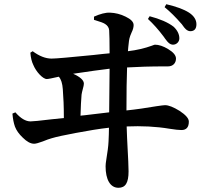

<svg xmlns="http://www.w3.org/2000/svg" viewBox="-20 -832 957 911"><path d="M542 59C575 59 590 36 590 -19C590 -42 588 -82 585 -137C584 -159 582 -191 581 -232C652 -235 720 -232 785 -221C810 -217 829 -215 841 -215C864 -215 876 -228 876 -255C876 -270 861 -287 832 -306C803 -324 780 -333 763 -333C757 -333 743 -331 722 -328C675 -320 628 -313 580 -308C580 -394 581 -462 583 -512C632 -515 693 -517 764 -517C770 -517 774 -517 777 -517C801 -517 815 -533 815 -554C815 -569 803 -584 778 -599C755 -613 734 -620 715 -620C713 -620 708 -618 700 -615C667 -603 629 -594 587 -589C588 -600 589 -616 592 -638C593 -643 593 -646 594 -649C596 -657 599 -666 604 -677C611 -691 614 -703 614 -713C614 -728 601 -741 576 -753C552 -765 527 -771 502 -772C481 -773 455 -766 426 -753V-738C427 -737 429 -737 432 -736C456 -729 472 -723 479 -718C490 -711 497 -701 498 -688C499 -672 500 -636 500 -579C485 -578 459 -575 423 -571C312 -560 246 -554 225 -554C196 -554 166 -566 135 -589L124 -582C126 -557 131 -538 138 -524C151 -492 183 -457 202 -457C209 -457 228 -461 259 -468C270 -456 276 -436 278 -409C281 -372 283 -327 283 -272C270 -271 250 -269 225 -266C168 -259 135 -256 125 -256C102 -256 78 -270 53 -299L39 -293C41 -268 45 -248 51 -231C58 -213 70 -196 88 -179C107 -160 125 -150 142 -150C150 -150 164 -154 183 -161C200 -168 214 -173 225 -176C248 -183 286 -191 339 -201C398 -212 451 -221 497 -226C497 -205 496 -184 495 -161C494 -137 490 -110 485 -79C482 -62 481 -50 481 -43C481 20 503 59 542 59ZM362 -283C363 -325 365 -358 367 -383C368 -390 370 -399 373 -410C376 -421 378 -429 378 -435C378 -451 361 -467 327 -482C400 -493 458 -501 500 -506C500 -467 499 -398 498 -299C475 -296 436 -292 380 -285C372 -284 366 -284 362 -283ZM801 -620C817 -620 831 -633 831 -650C831 -669 822 -688 804 -705C777 -726 739 -742 690 -755L682 -742C707 -719 732 -691 756 -659C760 -654 760 -653 763 -649C771 -638 777 -631 781 -628C787 -623 794 -620 801 -620ZM883 -684C902 -684 912 -695 912 -717C912 -738 900 -757 877 -772C852 -788 816 -801 769 -812L761 -798C788 -776 814 -750 840 -720L842 -718C851 -705 858 -696 862 -693C869 -687 876 -684 883 -684Z"/></svg>

Font: AllPunType Bold
Style: Regular
Weight: 700
Version: 1.0